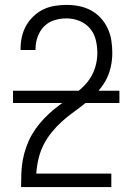

<svg xmlns="http://www.w3.org/2000/svg" viewBox="-20 -763 540 783"><path d="M66 0V-1Q66 -29 67 -56.5Q68 -84 73 -111Q78 -138 87.5 -164.5Q97 -191 110.5 -214.5Q124 -238 142 -259.5Q160 -281 180 -299.5Q200 -318 222.5 -334.5Q245 -351 267.5 -367Q290 -383 311 -401.5Q332 -420 347 -443Q362 -466 369.5 -493Q377 -520 377 -547Q377 -574 370.5 -600.5Q364 -627 346.5 -647.5Q329 -668 303.5 -678Q278 -688 251 -688Q226 -688 201.5 -680.5Q177 -673 159.5 -655Q142 -637 133.5 -613Q125 -589 125 -564V-559H64V-566Q64 -590 69.5 -614Q75 -638 87 -659Q99 -680 117 -697Q135 -714 156.5 -724.5Q178 -735 202.5 -739Q227 -743 251 -743Q277 -743 302.5 -738Q328 -733 350.5 -721Q373 -709 390.5 -690Q408 -671 419 -647.5Q430 -624 434 -598.5Q438 -573 438 -547Q438 -517 431 -487Q424 -457 409 -431Q394 -405 372.5 -383Q351 -361 327.5 -342Q304 -323 279 -305Q254 -287 232 -267Q210 -247 190.5 -223Q171 -199 157.5 -172Q144 -145 137 -115.5Q130 -86 128 -55H434V0ZM33 -343V-393H467V-343Z"/></svg>

Font: Iosevka Fixed Light
Style: Regular
Weight: 300
Monospace: yes
Designer: Belleve Invis
Foundry: Belleve Invis
Version: Version 32.3.0